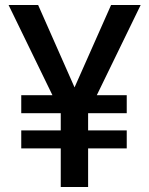

<svg xmlns="http://www.w3.org/2000/svg" viewBox="-20 -747 596 767"><path d="M132.3 -727.1 277.8 -397.9 423.8 -727.1H542L366.7 -366.7H486.3V-294.9H332V-226.1H486.3V-154.3H332V0H222.7V-154.3H64.9V-226.1H222.7V-294.9H64.9V-366.7H189.5L14.2 -727.1Z"/></svg>

Font: Interop Med
Style: Regular
Weight: 500
Designer: Rasmus Andersson, Google, Jang Haemin
Foundry: jhaemin
Version: Version 1.007